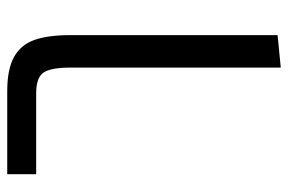

<svg xmlns="http://www.w3.org/2000/svg" viewBox="-156 -448 815 544"><g transform="rotate(-90 252.0 -176.5)"><path d="M424 -385V202L332 211V-385Q332 -440 318 -461Q304 -482 259 -482H30V-564H265Q328 -564 362.5 -544.5Q397 -525 410.5 -486.5Q424 -448 424 -385Z"/></g></svg>

Font: FiraGOUPP
Style: Medium
Weight: 400
Designer: bBox Type
Foundry: bBox Type GmbH
Version: Version 1.001